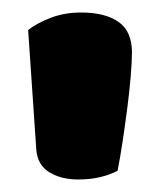

<svg xmlns="http://www.w3.org/2000/svg" viewBox="-20 -681 259 307"><path d="M168 -408Q157 -402 141 -398Q125 -394 105 -394Q78 -394 59 -405.5Q40 -417 38 -442L25 -633Q39 -644 61 -652.5Q83 -661 110 -661Q148 -661 169.5 -646Q191 -631 191 -597Q191 -583 189 -559Q187 -535 183.5 -508Q180 -481 176 -454.5Q172 -428 168 -408Z"/></svg>

Font: Baloo Paaji
Style: Regular
Weight: 400
Designer: Shuchita Grover and Ek Type
Foundry: Ek Type
Version: Version 1.007;PS 1.000;hotconv 1.0.88;makeotf.lib2.5.647800